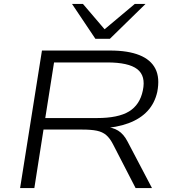

<svg xmlns="http://www.w3.org/2000/svg" viewBox="-20 -964 881 984"><path d="M83 0 195 -705H545Q636 -705 694.5 -681.5Q753 -658 776.5 -611.5Q800 -565 786 -493Q773 -435 736 -395Q699 -355 638.5 -332.5Q578 -310 497 -306L503 -315L517 -314Q557 -312 585.5 -294.5Q614 -277 634 -238L759 0H675L559 -225Q543 -256 524 -272Q505 -288 476.5 -294Q448 -300 401 -300H203L156 0ZM212 -359H477Q586 -359 641.5 -393Q697 -427 712 -500Q728 -575 683.5 -609.5Q639 -644 529 -644H257ZM469 -765 349 -944H405L516 -814L671 -944H726L543 -765Z"/></svg>

Font: Nunito Sans 10pt Expanded Light
Style: Italic
Weight: 300
Width: 7
Italic angle: -9°
Designer: Vernon Adams
Foundry: Vernon Adams
Version: Version 3.101;gftools[0.9.27]